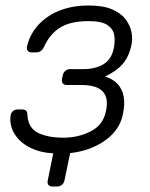

<svg xmlns="http://www.w3.org/2000/svg" viewBox="-20 -550 547 700"><path d="M171 130Q161 130 156.5 124Q152 118 154 108L176 0L245 -36L215 108Q213 118 205.5 124Q198 130 188 130ZM199 10Q144 10 107.5 -4Q71 -18 50 -40Q29 -62 22 -86Q15 -110 19 -131Q21 -140 28 -145.5Q35 -151 44 -151H61Q70 -151 75 -146.5Q80 -142 80 -130Q83 -83 119 -65.5Q155 -48 211 -48Q265 -48 310.5 -71Q356 -94 366 -144Q377 -192 355 -216Q333 -240 278 -240H224Q214 -240 209 -246Q204 -252 206 -262L209 -276Q211 -286 218.5 -292Q226 -298 236 -298H283Q328 -298 357.5 -316Q387 -334 395 -375Q400 -399 396.5 -421.5Q393 -444 372 -458.5Q351 -473 303 -473Q236 -473 198.5 -449Q161 -425 141 -380Q135 -368 128 -363.5Q121 -359 112 -359H95Q86 -359 81.5 -364.5Q77 -370 78 -379Q85 -411 103 -438Q121 -465 150 -486Q179 -507 217.5 -518.5Q256 -530 303 -530Q356 -530 388.5 -516Q421 -502 438 -479.5Q455 -457 459.5 -432Q464 -407 459 -385Q450 -343 427 -316.5Q404 -290 363 -271Q392 -262 409 -243.5Q426 -225 431 -197.5Q436 -170 428 -134Q420 -91 387.5 -58.5Q355 -26 306 -8Q257 10 199 10Z"/></svg>

Font: Rubik Light
Style: Italic
Weight: 300
Italic angle: -12°
Designer: Hubert and Fischer
Foundry: Hubert and Fischer
Version: Version 2.300;gftools[0.9.30]